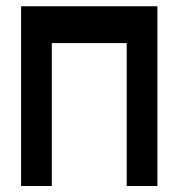

<svg xmlns="http://www.w3.org/2000/svg" viewBox="-20 -621 582 626"><path d="M48.8 -600.6H493.2V-14.6H393.1V-480.5H148.9V-14.6H48.8Z"/></svg>

Font: Gap Sans
Style: Black
Weight: 400
Designer: Alexandre Liziard and Etienne Ozeray
Foundry: Interstices.io
Version: Version 1.6.1 - December 3. 2014